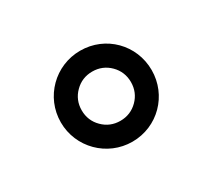

<svg xmlns="http://www.w3.org/2000/svg" viewBox="-68 -483 550 498"><g transform="rotate(-30 207.5 -234.0)"><path d="M71.3 -233.4C71.3 -158.2 132.3 -97.2 207.5 -97.2C283.7 -97.2 343.3 -158.2 343.3 -233.4C343.3 -309.1 283.7 -369.6 207.5 -369.6C132.3 -369.6 71.3 -309.1 71.3 -233.4ZM133.8 -233.4C133.8 -253.9 141.1 -271.5 155.3 -285.6C169.4 -299.8 187 -307.1 207.5 -307.1C228 -307.1 245.6 -299.8 259.8 -285.6C273.9 -271.5 281.2 -253.9 281.2 -233.4C281.2 -212.9 273.9 -195.3 259.8 -181.2C245.6 -167 228 -159.7 207.5 -159.7C187 -159.7 169.4 -167 155.3 -181.2C141.1 -195.3 133.8 -212.9 133.8 -233.4Z"/></g></svg>

Font: Vazirmatn Light
Style: Regular
Weight: 300
Designer: Saber Rastikerdar
Foundry: Saber Rastikerdar
Version: Version 33.003